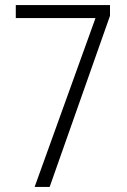

<svg xmlns="http://www.w3.org/2000/svg" viewBox="-20 -734 499 754"><path d="M116 0 355 -663H42V-714H412V-672L175 0Z"/></svg>

Font: Noto Sans Khmer UI Condensed Light
Style: Regular
Weight: 300
Width: 3
Designer: Danh Hong and the Monotype Design Team
Foundry: Monotype Imaging Inc.
Version: Version 2.002; ttfautohint (v1.8.4.7-5d5b)